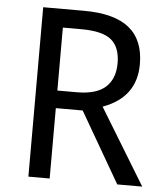

<svg xmlns="http://www.w3.org/2000/svg" viewBox="-52 -761 693 807"><g transform="rotate(5 295.0 -357.5)"><path d="M187.5 -296.9V0H97.7V-714.8H269.5Q398.4 -714.8 460.9 -664.1Q523.4 -613.3 523.4 -511.7Q523.4 -371.1 382.8 -320.3L578.1 0H472.7L300.8 -296.9ZM187.5 -371.1H269.5Q351.6 -371.1 390.6 -406.2Q429.7 -441.4 429.7 -507.8Q429.7 -574.2 392.6 -605.5Q355.5 -636.7 265.6 -636.7H187.5Z"/></g></svg>

Font: Droid Sans Fallback
Style: Regular
Weight: 400
Designer: Steve Matteson
Foundry: Ascender Corporation
Version: 3.00 (Khmer version)